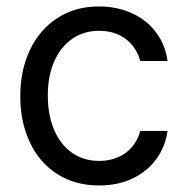

<svg xmlns="http://www.w3.org/2000/svg" viewBox="-20 -557 570 588"><path d="M42.1 -262.4Q42.1 -342.5 72.2 -405Q102.2 -467.5 156.8 -502.4Q211.3 -537.3 282.5 -537.3Q338.1 -537.3 383.8 -516.6Q429.6 -495.9 458 -457.7Q486.5 -419.5 493.1 -370.2H409.5Q403 -395.4 386.6 -416.6Q370.2 -437.8 344.1 -450.3Q318 -462.7 283.8 -462.7Q236.9 -462.7 201.3 -438.2Q165.7 -413.7 146.1 -369Q126.4 -324.2 126.4 -265.2Q126.4 -204.8 145.7 -159.4Q165.1 -114 200.6 -89.1Q236.2 -64.2 283.8 -64.2Q315.3 -64.2 341 -75.3Q366.7 -86.3 384.3 -106.9Q401.9 -127.4 409.5 -156.1H493.1Q486.5 -108.4 459.1 -70.4Q431.6 -32.5 386.6 -10.7Q341.5 11 283.8 11Q210.3 11 155.6 -23.8Q100.8 -58.7 71.5 -120.9Q42.1 -183 42.1 -262.4Z"/></svg>

Font: Pretendard Variable
Style: Regular
Weight: 400
Designer: Base glyphs from Inter by Rasmus Andersson; Hangul glyphs from Noto Sans CJK(Source Han Sans) by Jang Soo-young and Kang
Foundry: Kil Hyung-jin
Version: Version 1.100;FEAKit 1.0